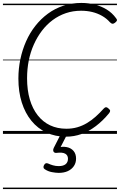

<svg xmlns="http://www.w3.org/2000/svg" viewBox="-20 -910 815 1305"><path d="M429 19Q355 19 295.5 -9Q236 -37 193.5 -89Q151 -141 128 -213.5Q105 -286 105 -376Q105 -444 118.5 -508Q132 -572 157.5 -629.5Q183 -687 220.5 -734.5Q258 -782 305.5 -817Q353 -852 410.5 -871Q468 -890 533 -890Q581 -890 624.5 -879Q668 -868 705 -845.5Q742 -823 769 -786Q777 -777 774.5 -770Q772 -763 761 -755Q752 -748 744.5 -748.5Q737 -749 727 -759Q704 -785 673 -802.5Q642 -820 606.5 -828.5Q571 -837 531 -837Q476 -837 427.5 -820.5Q379 -804 338 -773.5Q297 -743 265 -701Q233 -659 210 -607.5Q187 -556 175.5 -498.5Q164 -441 164 -378Q164 -298 182.5 -234.5Q201 -171 236.5 -126Q272 -81 321 -58Q370 -35 431 -35Q471 -35 505.5 -45Q540 -55 571 -73.5Q602 -92 630 -117Q658 -142 685 -172Q693 -181 701 -181Q709 -181 718 -172Q728 -164 728.5 -157Q729 -150 721 -140Q679 -89 631.5 -53Q584 -17 533.5 1Q483 19 429 19ZM379 265Q360 265 333 260Q306 255 284 240Q276 235 275.5 227Q275 219 280 211Q285 202 291.5 200Q298 198 306 201Q321 208 339.5 213.5Q358 219 379 219Q410 219 426 206Q442 193 442 169Q442 145 423 134.5Q404 124 365 129Q357 130 352.5 128Q348 126 344 121Q341 114 341.5 108.5Q342 103 346 94L396 -4H440L383 107L367 94Q405 84 434 90Q463 96 480 116Q497 136 497 168Q497 197 482 219Q467 241 441 253Q415 265 379 265ZM0 365H775V375H0ZM0 -20H775V0H0ZM0 -505H775V-500H0ZM0 -885H775V-875H0Z"/></svg>

Font: Playwrite GB J Guides
Style: Italic
Weight: 400
Italic angle: -7.01216°
Designer: Veronika Burian, José Scaglione
Foundry: TypeTogether
Version: Version 1.003